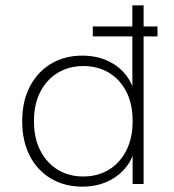

<svg xmlns="http://www.w3.org/2000/svg" viewBox="-20 -688 649 718"><path d="M288 10Q222 10 171 -20Q120 -50 91.5 -105Q63 -160 63 -235Q63 -310 92 -365Q121 -420 171.5 -450Q222 -480 288 -480Q354 -480 403.5 -449.5Q453 -419 475 -366V-668H517V0H476V-105Q454 -52 404 -21Q354 10 288 10ZM291 -28Q345 -28 386.5 -53Q428 -78 452 -124.5Q476 -171 476 -235Q476 -300 452 -346Q428 -392 386.5 -416.5Q345 -441 292 -441Q238 -441 196.5 -416Q155 -391 131 -345Q107 -299 107 -235Q107 -171 131 -124.5Q155 -78 196.5 -53Q238 -28 291 -28ZM327 -552V-589H569V-552Z"/></svg>

Font: Gantari ExtraLight
Style: Regular
Weight: 250
Designer: Anugrah Pasau
Foundry: Lafontype
Version: Version 1.000